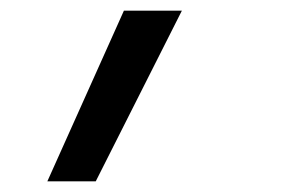

<svg xmlns="http://www.w3.org/2000/svg" viewBox="-20 -166 540 361"><path d="M69 175 213 -146H322L160 175Z"/></svg>

Font: Iosevka Slab Medium
Style: Italic
Weight: 500
Italic angle: -9°
Monospace: yes
Designer: Belleve Invis
Foundry: Belleve Invis
Version: Version 11.1.0; ttfautohint (v1.8.3)